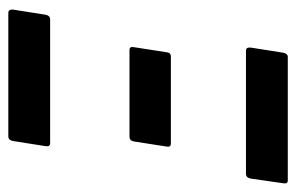

<svg xmlns="http://www.w3.org/2000/svg" viewBox="-142 -552 695 450"><g transform="rotate(90 205.0 -327.5)"><path d="M11 0Q2 0 3 -11L15 -87Q17 -98 26 -98H316Q325 -98 323 -87L311 -11Q309 0 300 0ZM98 -284Q89 -284 91 -294L103 -371Q104 -381 113 -381H317Q326 -381 324 -371L312 -294Q310 -284 301 -284ZM99 -557Q91 -557 92 -568L104 -644Q106 -655 114 -655H404Q412 -655 410 -644L399 -568Q397 -557 388 -557Z"/></g></svg>

Font: Sofia Sans Extra Condensed
Style: Bold Italic
Weight: 700
Italic angle: -9°
Designer: Botio Nikoltchev, Ani Petrova
Foundry: lettersoup
Version: Version 4.101